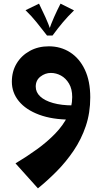

<svg xmlns="http://www.w3.org/2000/svg" viewBox="-20 -653 560 1053"><path d="M188 380 65 243Q127 206 183 165.5Q239 125 282.5 80Q326 35 351 -15Q376 -65 376 -121Q376 -165 358.5 -194.5Q341 -224 314.5 -238.5Q288 -253 259 -253Q228 -253 202 -233Q176 -213 176 -178Q176 -147 200.5 -124Q225 -101 271 -88Q317 -75 380 -75L368 3Q267 3 194.5 -24Q122 -51 83.5 -98Q45 -145 45 -205Q45 -261 71 -304.5Q97 -348 143 -373.5Q189 -399 248 -399Q313 -399 364.5 -366Q416 -333 445.5 -270.5Q475 -208 475 -119Q475 -34 450.5 38.5Q426 111 384 173Q342 235 291 286.5Q240 338 188 380ZM194 -633Q212 -596 229 -559Q246 -522 259 -483L238 -458Q206 -499 180 -531.5Q154 -564 120 -597ZM312 -633 386 -596Q353 -564 325.5 -531.5Q298 -499 268 -458H238L247 -483Q260 -522 277 -560Q294 -598 312 -633Z"/></svg>

Font: Marhey Medium
Style: Regular
Weight: 500
Designer: Nur Syamsi & Bustanul Arifin
Foundry: Namelatype
Version: Version 1.000